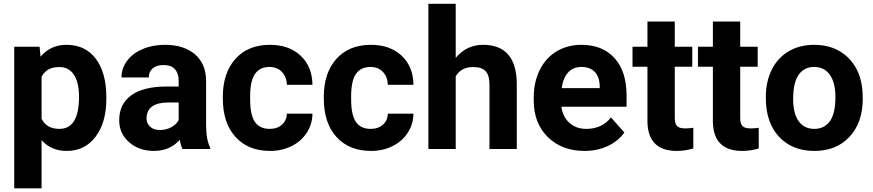

<svg xmlns="http://www.w3.org/2000/svg" viewBox="-20 -794 4651 1023"><path d="M546.6 -267.5Q546.6 -141.6 489.4 -65.7Q432.2 10.1 335 10.1Q252.4 10.1 201.5 -47.4V209.6H55.9V-545.1H190.9L196 -491.7Q248.9 -555.2 334 -555.2Q434.8 -555.2 490.7 -480.6Q546.6 -406 546.6 -275.1ZM401 -278.1Q401 -354.2 374.1 -395.5Q347.1 -436.8 295.7 -436.8Q227.2 -436.8 201.5 -384.4V-161.2Q228.2 -107.3 296.7 -107.3Q401 -107.3 401 -278.1Z M952.6 0Q942.6 -19.6 938 -48.9Q885.1 10.1 800.5 10.1Q720.4 10.1 667.8 -36.3Q615.1 -82.6 615.1 -153.1Q615.1 -239.8 679.3 -286.1Q743.6 -332.5 865 -333H932V-364.2Q932 -402 912.6 -424.7Q893.2 -447.4 851.4 -447.4Q814.6 -447.4 793.7 -429.7Q772.8 -412.1 772.8 -381.4H627.2Q627.2 -428.7 656.4 -469Q685.6 -509.3 739 -532.2Q792.4 -555.2 858.9 -555.2Q959.7 -555.2 1018.9 -504.5Q1078.1 -453.9 1078.1 -362.2V-125.9Q1078.6 -48.4 1099.7 -8.6V0ZM832.2 -101.3Q864.5 -101.3 891.7 -115.6Q918.9 -130 932 -154.2V-247.9H877.6Q768.3 -247.9 761.2 -172.3L760.7 -163.7Q760.7 -136.5 779.8 -118.9Q799 -101.3 832.2 -101.3Z M1416.6 -107.3Q1456.9 -107.3 1482.1 -129.5Q1507.3 -151.6 1508.3 -188.4H1644.8Q1644.3 -133 1614.6 -86.9Q1584.9 -40.8 1533.2 -15.4Q1481.6 10.1 1419.1 10.1Q1302.3 10.1 1234.8 -64.2Q1167.3 -138.5 1167.3 -269.5V-279.1Q1167.3 -405 1234.3 -480.1Q1301.3 -555.2 1418.1 -555.2Q1520.4 -555.2 1582.1 -497Q1643.8 -438.8 1644.8 -342.1H1508.3Q1507.3 -384.4 1482.1 -410.8Q1456.9 -437.3 1415.6 -437.3Q1364.7 -437.3 1338.8 -400.3Q1312.8 -363.2 1312.8 -280.1V-265Q1312.8 -180.9 1338.5 -144.1Q1364.2 -107.3 1416.6 -107.3Z M1954.7 -107.3Q1995 -107.3 2020.2 -129.5Q2045.3 -151.6 2046.3 -188.4H2182.9Q2182.4 -133 2152.6 -86.9Q2122.9 -40.8 2071.3 -15.4Q2019.6 10.1 1957.2 10.1Q1840.3 10.1 1772.8 -64.2Q1705.3 -138.5 1705.3 -269.5V-279.1Q1705.3 -405 1772.3 -480.1Q1839.3 -555.2 1956.2 -555.2Q2058.4 -555.2 2120.2 -497Q2181.9 -438.8 2182.9 -342.1H2046.3Q2045.3 -384.4 2020.2 -410.8Q1995 -437.3 1953.7 -437.3Q1902.8 -437.3 1876.8 -400.3Q1850.9 -363.2 1850.9 -280.1V-265Q1850.9 -180.9 1876.6 -144.1Q1902.3 -107.3 1954.7 -107.3Z M2408.1 -485.6Q2466 -555.2 2553.7 -555.2Q2731 -555.2 2733.5 -349.1V0H2587.9V-345.1Q2587.9 -391.9 2567.8 -414.4Q2547.6 -436.8 2500.8 -436.8Q2436.8 -436.8 2408.1 -387.4V0H2262.5V-773.8H2408.1Z M3094.2 10.1Q2974.3 10.1 2899 -63.5Q2823.7 -137 2823.7 -259.4V-273.6Q2823.7 -355.7 2855.4 -420.4Q2887.2 -485.1 2945.3 -520.2Q3003.5 -555.2 3078.1 -555.2Q3189.9 -555.2 3254.2 -484.6Q3318.4 -414.1 3318.4 -284.6V-225.2H2971.3Q2978.3 -171.8 3013.9 -139.5Q3049.4 -107.3 3103.8 -107.3Q3187.9 -107.3 3235.3 -168.3L3306.8 -88.2Q3274.1 -41.8 3218.1 -15.9Q3162.2 10.1 3094.2 10.1ZM3077.6 -437.3Q3034.3 -437.3 3007.3 -408.1Q2980.4 -378.8 2972.8 -324.4H3175.3V-336Q3174.3 -384.4 3149.1 -410.8Q3123.9 -437.3 3077.6 -437.3Z M3575.3 -679.1V-545.1H3668.5V-438.3H3575.3V-166.2Q3575.3 -136 3586.9 -122.9Q3598.5 -109.8 3631.2 -109.8Q3655.4 -109.8 3674.1 -113.4V-3Q3631.2 10.1 3585.9 10.1Q3432.7 10.1 3429.7 -144.6V-438.3H3350.1V-545.1H3429.7V-679.1Z M3923.9 -679.1V-545.1H4017.1V-438.3H3923.9V-166.2Q3923.9 -136 3935.5 -122.9Q3947.1 -109.8 3979.8 -109.8Q4004 -109.8 4022.7 -113.4V-3Q3979.8 10.1 3934.5 10.1Q3781.4 10.1 3778.3 -144.6V-438.3H3698.7V-545.1H3778.3V-679.1Z M4060.5 -277.6Q4060.5 -358.7 4091.7 -422.2Q4122.9 -485.6 4181.6 -520.4Q4240.3 -555.2 4317.9 -555.2Q4428.2 -555.2 4498 -487.7Q4567.8 -420.2 4575.8 -304.3L4576.8 -267Q4576.8 -141.6 4506.8 -65.7Q4436.8 10.1 4318.9 10.1Q4201 10.1 4130.7 -65.5Q4060.5 -141.1 4060.5 -271ZM4206 -267Q4206 -189.4 4235.3 -148.4Q4264.5 -107.3 4318.9 -107.3Q4371.8 -107.3 4401.5 -147.9Q4431.2 -188.4 4431.2 -277.6Q4431.2 -353.7 4401.5 -395.5Q4371.8 -437.3 4317.9 -437.3Q4264.5 -437.3 4235.3 -395.7Q4206 -354.2 4206 -267Z"/></svg>

Font: Vazir FD
Style: Bold
Weight: 700
Foundry: DejaVu fonts team - Redesigned by Saber Rastikerdar
Version: Version 21.10;October 20, 2019;FontCreator 12.0.0.2547 64-bi